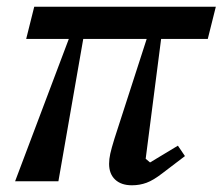

<svg xmlns="http://www.w3.org/2000/svg" viewBox="-20 -540 663 572"><path d="M185 -424H58L82 -520H623L599 -424H460L414 -67L427 -56L510 -106L531 -75L464 -24Q437 -3 416.5 4.5Q396 12 373 12Q341 12 323 -5Q305 -22 305 -52Q305 -66 308.5 -82Q312 -98 321 -127L417 -424H228L154 0H25Z"/></svg>

Font: IBM Plex Serif Medm
Style: Italic
Weight: 500
Italic angle: -14°
Designer: Mike Abbink, Paul van der Laan, Pieter van Rosmalen
Foundry: Bold Monday
Version: Version 3.001